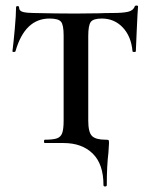

<svg xmlns="http://www.w3.org/2000/svg" viewBox="-20 -517 540 694"><path d="M210 0H142Q139 0 139 -6Q139 -12 142 -12Q172 -12 186 -17Q200 -22 205 -36.5Q210 -51 210 -81V-389Q210 -427 200.5 -438.5Q191 -450 159 -450Q70 -450 36 -332Q35 -329 30 -329Q25 -329 25 -332Q29 -363 33.5 -413.5Q38 -464 38 -490Q38 -495 43.5 -495Q49 -495 49 -490Q49 -477 64 -473.5Q79 -470 102 -470Q188 -468 253 -468L340 -469Q357 -470 386 -470Q424 -470 443 -474.5Q462 -479 467 -494Q468 -497 473.5 -497Q479 -497 479 -494Q479 -488 477 -464Q476 -439 474 -401.5Q472 -364 471 -332Q471 -329 465 -329Q459 -329 459 -332Q454 -386 423.5 -418Q393 -450 348 -450Q317 -450 308 -437.5Q299 -425 299 -387V-81Q299 -39 312.5 -25.5Q326 -12 362 -12Q371 -12 372.5 -10.5Q374 -9 374 0Q374 8 372 34Q366 82 366 152Q366 157 360 157Q354 157 354 152Q354 76 315 38Q276 0 210 0Z"/></svg>

Font: Cormorant SC SemiBold
Style: Regular
Weight: 600
Designer: Christian Thalmann (Catharsis Fonts)
Foundry: Catharsis Fonts
Version: Version 4.000